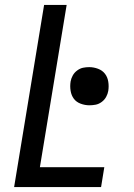

<svg xmlns="http://www.w3.org/2000/svg" viewBox="-20 -755 540 775"><path d="M37 0 158 -735H249L141 -80H401L388 0ZM341 -330Q323 -330 305.5 -336.5Q288 -343 278 -356.5Q268 -370 265 -388.5Q262 -407 265 -426Q267 -438 273.5 -450Q280 -462 291.5 -470.5Q303 -479 315 -481.5Q327 -484 340 -484Q358 -484 375.5 -477.5Q393 -471 403.5 -457.5Q414 -444 417 -425.5Q420 -407 417 -388Q415 -376 408.5 -364Q402 -352 390.5 -343.5Q379 -335 366.5 -332.5Q354 -330 341 -330Z"/></svg>

Font: Iosevka Term Curly Medium
Style: Italic
Weight: 500
Italic angle: -9°
Designer: Belleve Invis
Foundry: Belleve Invis
Version: Version 32.3.0